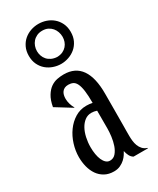

<svg xmlns="http://www.w3.org/2000/svg" viewBox="-194 -802 721 876"><g transform="rotate(-30 166.5 -364.0)"><path d="M121.1 -328.1 38.1 -379.4Q44.4 -414.1 57.4 -434.8Q70.3 -455.6 86.2 -466.6Q102.1 -477.5 119.9 -481Q137.7 -484.4 154.8 -484.4Q215.3 -484.4 245.4 -440.9Q275.4 -397.5 274.9 -312.5Q274.9 -268.1 274.7 -235.6Q274.4 -203.1 274.4 -180.2Q274.4 -157.2 274.2 -142.3Q273.9 -127.4 273.9 -117.9Q273.9 -108.4 273.9 -102.5Q273.9 -96.7 273.9 -91.8Q273.9 -79.6 275.4 -65.9Q276.9 -52.2 281.5 -39.8Q286.1 -27.3 295.2 -17.3Q304.2 -7.3 319.3 -2.4V0H243.7Q232.4 -6.8 226.6 -18.6Q220.7 -30.3 217.8 -44.4Q214.8 -38.6 208.5 -28.6Q202.1 -18.6 191.9 -9Q181.6 0.5 167.2 7.3Q152.8 14.2 133.8 14.2Q106 14.2 85.7 2.9Q65.4 -8.3 52.2 -27.3Q39.1 -46.4 32.7 -71Q26.4 -95.7 26.4 -122.1Q26.4 -155.8 36.9 -189.2Q47.4 -222.7 66.7 -249.3Q85.9 -275.9 112.8 -292.5Q139.6 -309.1 172.9 -309.1Q189.5 -309.1 204.6 -305.7Q204.6 -344.7 201.2 -369.6Q197.8 -394.5 190.9 -408.7Q184.1 -422.9 173.6 -428Q163.1 -433.1 149.4 -433.1Q137.7 -433.1 129.6 -429.2Q121.6 -425.3 116.5 -418.5Q111.3 -411.6 109.1 -402.6Q106.9 -393.6 106.9 -383.3Q106.9 -369.6 111.1 -355.5Q115.2 -341.3 122.1 -329.6ZM142.1 -37.6Q160.6 -37.6 172.6 -51.5Q184.6 -65.4 191.7 -85.9Q198.7 -106.4 201.7 -129.6Q204.6 -152.8 204.6 -171.4V-264.6Q190.4 -269.5 176.3 -269.5Q156.7 -269.5 141.6 -258.1Q126.5 -246.6 116.2 -228Q106 -209.5 100.6 -185.1Q95.2 -160.6 95.2 -135.3Q95.2 -115.7 98.1 -98.1Q101.1 -80.6 106.9 -67.1Q112.8 -53.7 121.6 -45.7Q130.4 -37.6 142.1 -37.6ZM169.9 -741.7Q190.9 -741.7 210.7 -734.9Q230.5 -728 245.8 -714.8Q261.2 -701.7 270.8 -681.9Q280.3 -662.1 280.3 -636.7Q280.3 -610.8 270.8 -591.1Q261.2 -571.3 245.6 -558.1Q230 -544.9 210.2 -538.1Q190.4 -531.2 169.9 -531.2Q149.4 -531.2 129.6 -538.1Q109.9 -544.9 94.2 -558.1Q78.6 -571.3 69.1 -591.1Q59.6 -610.8 59.6 -636.7Q59.6 -662.1 69.1 -681.9Q78.6 -701.7 94 -714.8Q109.4 -728 129.2 -734.9Q148.9 -741.7 169.9 -741.7ZM169.9 -567.9Q187 -568.4 199.5 -574.2Q211.9 -580.1 220.2 -589.6Q228.5 -599.1 232.7 -611.1Q236.8 -623 236.8 -635.7Q236.8 -648.9 232.4 -661.6Q228 -674.3 219.7 -684.1Q211.4 -693.8 199 -700Q186.5 -706.1 169.9 -706.1Q153.3 -706.1 140.9 -700.2Q128.4 -694.3 119.9 -684.6Q111.3 -674.8 106.9 -662.4Q102.5 -649.9 102.5 -636.7Q102.5 -624 106.7 -612.1Q110.8 -600.1 119.1 -590.6Q127.4 -581.1 140.1 -575Q152.8 -568.8 169.9 -567.9Z"/></g></svg>

Font: Smythe
Style: Regular
Weight: 400
Version: Version 1.000